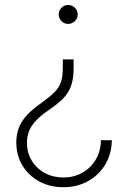

<svg xmlns="http://www.w3.org/2000/svg" viewBox="-20 -573 512 782"><path d="M279.8 -331.1V-296.4Q279.8 -252 269.3 -222.9Q258.8 -193.8 236.6 -171.4Q214.4 -148.9 178.2 -124.5Q131.8 -93.3 110.8 -62.3Q89.8 -31.2 89.8 8.3Q89.8 49.8 109.6 81.8Q129.4 113.8 163.1 131.8Q196.8 149.9 238.3 149.9Q280.3 149.9 314.5 131.1Q348.6 112.3 369.4 78.1Q390.1 43.9 391.1 -2H435.5Q434.6 54.2 408.4 97.4Q382.3 140.6 338.1 165Q293.9 189.5 238.3 189.5Q183.1 189.5 139.6 165.8Q96.2 142.1 71.3 100.8Q46.4 59.6 46.4 7.3Q46.4 -42.5 71 -80.1Q95.7 -117.7 149.9 -154.8Q182.6 -178.2 201.7 -197.3Q220.7 -216.3 228.3 -239.3Q235.8 -262.2 235.8 -296.4V-331.1ZM257.8 -552.7Q273.4 -552.7 284.9 -541.5Q296.4 -530.3 296.4 -514.2Q296.4 -498 284.9 -486.8Q273.4 -475.6 257.8 -475.6Q241.7 -475.6 230.5 -486.8Q219.2 -498 219.2 -514.2Q219.2 -530.3 230.5 -541.5Q241.7 -552.7 257.8 -552.7Z"/></svg>

Font: Inter Tight ExtraLight
Style: Regular
Weight: 250
Designer: Rasmus Andersson
Foundry: rsms
Version: Version 3.004